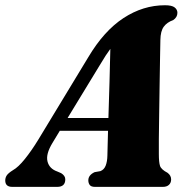

<svg xmlns="http://www.w3.org/2000/svg" viewBox="-66 -730 732 750"><path d="M138.5 -171Q112.5 -128 119.5 -99.5Q126.5 -71 158 -60L173 -53.5Q189 -43.5 189 -29.5Q189 0 157.5 0H-18Q-45.5 0 -45.5 -25Q-45.5 -36 -39.5 -45Q-33.5 -54 -15 -65.5Q5.5 -77 31.2 -109Q57 -141 83 -183.5L278.5 -506Q340 -609.5 416.5 -659.5Q493 -709.5 578.5 -709.5Q605.5 -709.5 616.2 -701Q627 -692.5 627 -680Q627 -662.5 610.5 -651.5Q586.5 -643 573.8 -625.8Q561 -608.5 560.5 -574Q560 -551 559.2 -504.2Q558.5 -457.5 557.5 -400Q556.5 -342.5 555.8 -286.2Q555 -230 554.5 -187Q554 -144 554.5 -128Q554.5 -96.5 559 -82.2Q563.5 -68 588.5 -55Q602.5 -44.5 602.5 -29Q602.5 -16 594 -8Q585.5 0 570 0H305Q290 0 284.5 -7.5Q279 -15 279 -25.5Q279 -46 303.5 -57.5L326 -61.5Q340.5 -67 346.8 -83Q353 -99 353.5 -122Q354 -137.5 354.5 -162.5Q355 -187.5 356 -219H167.5ZM323.5 -475 198 -269H357.5Q359.5 -337 361.8 -411.2Q364 -485.5 365 -539Q357 -528.5 346.8 -512.8Q336.5 -497 323.5 -475Z"/></svg>

Font: Fraunces 144pt S050 Black
Style: Italic
Weight: 900
Italic angle: -16°
Version: Version 1.000; ttfautohint (v1.8.3)